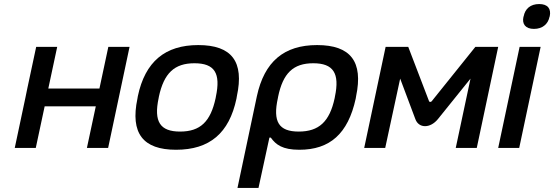

<svg xmlns="http://www.w3.org/2000/svg" viewBox="-20 -732 2742 950"><path d="M53 0H157L201 -206H454L410 0H515L621 -500H516L472 -294H219L263 -500H159L115 -294L106 -250Z M662 -256 660 -244C624 -73 687 9 851 9C1017 9 1114 -73 1150 -244L1152 -256C1189 -427 1127 -509 961 -509C797 -509 698 -427 662 -256ZM765 -247 766 -253C791 -370 843 -419 942 -419C1042 -419 1073 -370 1048 -253L1047 -247C1022 -130 971 -81 871 -81C772 -81 740 -130 765 -247Z M1740 -244 1742 -256C1778 -427 1715 -509 1549 -509C1385 -509 1288 -427 1251 -256L1155 198H1259L1313 -51H1320C1345 -16 1378 9 1461 9C1612 9 1702 -70 1740 -244ZM1355 -247 1356 -253C1380 -370 1431 -419 1530 -419C1629 -419 1662 -370 1637 -253L1636 -247C1611 -130 1558 -81 1458 -81C1359 -81 1329 -130 1355 -247Z M1888 -500 1782 0H1886L1960 -343L2035 -143C2052 -96 2109 -96 2147 -143L2308 -343L2235 0H2339L2445 -500H2332L2116 -231C2113 -227 2105 -226 2103 -231L2000 -500Z M2551 -500 2445 0H2549L2655 -500ZM2570 -649C2562 -613 2580 -589 2622 -589C2664 -589 2692 -613 2699 -649L2700 -651C2708 -689 2690 -712 2648 -712C2605 -712 2578 -689 2571 -651Z"/></svg>

Font: LT Wave Text Medium Italic
Style: Regular
Weight: 500
Designer: Daniel Lyons
Version: Version 2.5 (Glyphs App)